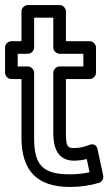

<svg xmlns="http://www.w3.org/2000/svg" viewBox="-30 -700 429 760"><path d="M181 -171C181 -116.3 198.3 -64 263 -64C279.7 -64 298.6 -66.6 313.4 -70.5L324.5 -18.2C298.3 -12.5 274.1 -10 247 -10C139 -10 105 -45.7 105 -155V-412C105 -427.1 90.7 -437 80 -437H40V-487H80C95.1 -487 105 -501.3 105 -512V-630H181V-512C181 -496.9 195.3 -487 206 -487H300V-437H206C190.9 -437 181 -422.7 181 -412ZM231 -171V-387H325C335.7 -387 350 -396.9 350 -412V-512C350 -522.7 340.1 -537 325 -537H231V-655C231 -665.7 221.1 -680 206 -680H80C69.3 -680 55 -670.1 55 -655V-537H15C4.3 -537 -10 -527.1 -10 -512V-412C-10 -401.3 -0.1 -387 15 -387H55V-155C55 -24.8 116.1 40 247 40C286.6 40 324.7 34.7 361.1 24C373.4 20.4 381.1 7.4 378.4 -5.2L356.4 -108.2C350.8 -134.9 329.1 -128.8 322.5 -126.1C302.6 -117.9 283 -114 263 -114C237.5 -114 231 -120.3 231 -171Z"/></svg>

Font: Fog Sans
Style: Outline
Weight: 700
Foundry: Intel Corporation
Version: Version 1.00